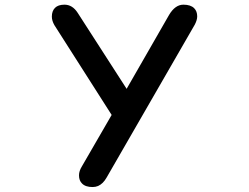

<svg xmlns="http://www.w3.org/2000/svg" viewBox="-20 -750 1040 801"><path d="M196.3 -680.7Q196.3 -704.1 209.5 -717.3Q222.7 -730.5 249 -730.5Q282.2 -730.5 304.2 -696.3L508.3 -379.4L685.5 -688Q710.9 -730.5 745.1 -730.5Q775.4 -730.5 790 -715.8Q802.7 -703.1 802.7 -681.6Q802.7 -667 793 -647.9L424.8 -9.3Q410.2 16.6 389.2 25.9Q378.4 30.3 366.2 30.3Q336.4 30.3 322.3 15.6Q309.6 3.4 309.6 -18.6Q309.6 -36.6 321.8 -56.2L445.8 -270.5L207 -645Q196.3 -663.6 196.3 -680.7Z"/></svg>

Font: YuPearl-SemiBold
Style: SemiBold
Weight: 600
Designer: Max Yao
Foundry: Max-Everyday
Version: Version 1.011; ttfautohint (v1.8.3)